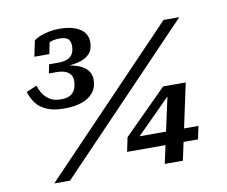

<svg xmlns="http://www.w3.org/2000/svg" viewBox="-82 -859 1134 960"><g transform="rotate(-10 485.5 -378.5)"><path d="M268 -709Q300 -709 312.5 -697.5Q325 -686 325 -662Q325 -640 317 -624Q309 -608 291 -599.5Q273 -591 242 -591H196L187 -546H224Q254 -546 271.5 -538.5Q289 -531 297 -518.5Q305 -506 305 -489Q305 -464 296.5 -445.5Q288 -427 270.5 -417.5Q253 -408 225 -408Q189 -408 166.5 -423Q144 -438 132 -458.5Q120 -479 115 -497L62 -474Q71 -443 90 -417Q109 -391 144 -375.5Q179 -360 233 -360Q285 -360 322.5 -373Q360 -386 381 -412Q402 -438 402 -476Q402 -497 393 -514Q384 -531 364.5 -543.5Q345 -556 314.5 -563.5Q284 -571 241 -572L255 -566Q303 -566 340 -575Q377 -584 397.5 -605.5Q418 -627 418 -664Q418 -709 380.5 -733Q343 -757 276 -757Q248 -757 223.5 -752Q199 -747 179 -739Q159 -731 147 -722L130 -641H206L220 -710Q212 -710 205 -705Q198 -700 192.5 -693Q187 -686 182 -679Q198 -692 220 -700.5Q242 -709 268 -709ZM798 -710H878L198 0H118ZM504 -92 519 -164 738 -383H782L767 -346L543 -122L550 -158H878L864 -92ZM771 0H679L756 -354L764 -383H853Z"/></g></svg>

Font: Roboto Serif 20pt Medium
Style: Italic
Weight: 500
Italic angle: -10°
Version: Version 1.008